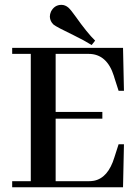

<svg xmlns="http://www.w3.org/2000/svg" viewBox="-20 -787 588 807"><path d="M501 -405.3 497.1 -585.9H31.2V-560.5H109.4V-25.4H31.2V0H497.1L501 -180.7H478.5L460.9 -126Q434.6 -39.1 375 -27.3Q364.3 -25.4 352.5 -25.4H213.9V-288.1H410.2V-316.4H213.9V-560.5H352.5Q429.7 -560.5 459 -466.8Q460 -462.9 460.9 -460L478.5 -405.3ZM379.9 -616.2Q346.7 -648.4 296.9 -718.8Q278.3 -745.1 267.6 -754.9Q253.9 -766.6 238.3 -766.6Q209 -766.6 194.3 -738.3Q189.5 -727.5 189.5 -716.8Q190.4 -697.3 205.1 -683.6Q216.8 -673.8 290 -638.7Q335.9 -616.2 365.2 -597.7Z"/></svg>

Font: Abhaya Libre SemiBold
Style: Regular
Weight: 600
Designer: Pushpananda Ekanayake, Sol Matas, Pathum Egodawatta
Foundry: Mooniak
Version: Version 1.050 ; ttfautohint (v1.6)